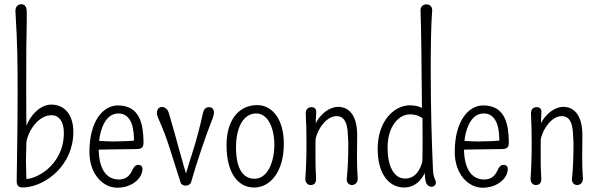

<svg xmlns="http://www.w3.org/2000/svg" viewBox="-20 -878 2839 910"><path d="M105 -201.7C110.8 -253.9 160.2 -332 224.1 -332C257.8 -332 282.7 -304.7 282.7 -248C282.7 -88.4 138.7 -22 95.2 -30.3L105.5 -11.7C104.5 -59.6 103 -100.1 103 -115.7C103 -127.9 103.5 -147.9 105 -201.7ZM80.6 -857.9C69.3 -857.9 51.8 -851.1 53.2 -822.8C63 -664.6 63.5 -574.2 63.5 -440.4C63.5 -231.9 59.1 -72.3 59.1 -18.1C59.1 10.7 78.6 11.2 95.7 10.3C199.2 3.9 327.6 -96.7 327.6 -252.4C327.6 -332.5 287.6 -382.3 223.1 -382.3C169.9 -382.3 119.1 -330.1 99.1 -264.6L105.5 -263.7C103.5 -367.7 104.5 -544.4 104.5 -612.8C104.5 -699.2 106.9 -710.4 106.9 -817.4C106.9 -841.3 101.6 -857.9 80.6 -857.9Z M435.1 -168.5C470.7 -168.9 567.9 -171.4 623.5 -171.4C653.8 -171.4 660.6 -178.7 660.2 -207.5C658.7 -286.6 644.5 -378.4 538.6 -378.4C469.7 -378.4 403.8 -305.7 403.8 -157.7C403.8 -52.7 467.8 11.7 536.1 11.7C603.5 11.7 654.3 -31.2 655.3 -76.2C655.8 -89.4 647 -96.7 636.2 -96.7C621.6 -96.7 613.8 -86.9 606 -69.3C594.7 -45.4 577.1 -27.3 543.9 -27.3C482.4 -27.3 446.8 -79.1 447.8 -179.7C448.2 -237.3 469.2 -340.3 541 -340.3C605.5 -340.3 617.2 -264.2 614.7 -200.2L638.2 -214.4C617.2 -209.5 540 -207.5 516.6 -207.5C486.8 -207.5 453.1 -210.4 435.1 -210.9Z M885.7 -14.6C913.6 -111.3 952.1 -227.1 988.3 -318.4C991.7 -327.1 994.1 -337.4 994.1 -344.2C994.1 -362.3 983.4 -370.1 970.2 -370.1C955.1 -370.1 945.8 -359.9 941.9 -342.8C909.7 -192.4 881.8 -132.3 856 -35.6H868.7C851.1 -81.1 812.5 -235.4 779.8 -343.3C773.9 -362.8 758.8 -371.1 747.6 -371.1C734.4 -371.1 723.6 -360.8 723.6 -342.8C723.6 -335.4 726.1 -326.7 730 -317.4C774.4 -222.2 800.8 -119.1 836.4 -11.7C839.4 -2 852.1 2 860.4 2C871.1 2 882.8 -4.4 885.7 -14.6Z M1186.5 10.7C1258.3 9.8 1325.2 -60.5 1325.2 -196.3C1325.2 -315.4 1269 -379.9 1198.7 -379.9C1115.2 -379.9 1053.7 -313 1053.7 -190.9C1053.7 -53.2 1111.3 12.2 1186.5 10.7ZM1194.8 -340.3C1248 -340.3 1280.3 -274.4 1280.3 -191.4C1280.3 -111.3 1248.5 -30.8 1186.5 -30.8C1133.3 -30.8 1098.6 -76.2 1098.6 -179.2C1098.6 -273.4 1132.8 -340.3 1194.8 -340.3Z M1478 -36.1C1475.1 -81.5 1475.1 -121.1 1475.1 -165.5C1475.1 -181.6 1475.1 -199.7 1475.6 -217.8C1486.8 -273.4 1531.2 -327.6 1574.7 -327.6C1611.3 -327.6 1626.5 -296.4 1628.4 -242.7C1628.9 -229.5 1630.9 -211.4 1630.9 -195.8C1630.9 -140.1 1628.4 -73.2 1623.5 -31.2C1621.6 -11.2 1634.8 -1 1647.9 -1C1661.6 -1 1676.8 -11.7 1675.3 -33.7C1672.9 -67.9 1671.9 -99.6 1671.9 -131.3C1671.9 -163.6 1672.9 -200.2 1672.9 -236.8C1672.9 -335.9 1630.9 -371.6 1582 -371.6C1546.4 -371.6 1498 -343.3 1471.2 -282.7L1476.1 -280.3C1477.5 -294.4 1476.6 -322.8 1478.5 -335.9C1480.5 -356.4 1476.6 -370.1 1456.5 -370.1C1437.5 -370.1 1428.2 -357.4 1429.2 -337.4C1431.6 -297.4 1432.6 -248.5 1432.6 -198.7C1432.6 -137.2 1430.7 -74.7 1427.2 -33.2C1425.8 -13.2 1438.5 -1 1451.2 -1C1473.6 -1 1479 -14.6 1478 -36.1Z M1922.4 -378.9C1847.7 -378.9 1770 -303.7 1770 -173.3C1770 -50.3 1825.2 10.7 1896.5 10.7C1935.1 10.7 1978 -12.2 2001 -77.1L1994.6 -79.6C1991.2 -46.9 1996.1 -16.1 2001.5 -7.8C2007.8 3.4 2017.1 7.3 2025.4 7.3C2036.1 7.3 2045.9 -1 2045.9 -13.2C2045.9 -24.4 2031.7 -37.6 2031.7 -82.5C2026.4 -201.2 2021.5 -356.4 2021.5 -542C2021.5 -657.2 2022.9 -761.7 2028.3 -826.7C2030.3 -847.7 2015.1 -857.4 2001 -857.4C1985.8 -857.4 1972.2 -847.7 1973.1 -826.7C1976.6 -745.6 1978.5 -525.9 1980 -347.7L1993.7 -357.4C1974.6 -372.6 1948.7 -378.9 1922.4 -378.9ZM1900.4 -31.7C1845.7 -31.7 1816.9 -92.3 1816.9 -178.2C1816.9 -282.7 1872.6 -335.9 1922.4 -335.9C1954.1 -335.9 1967.8 -327.1 1982.4 -317.9C1982.4 -262.2 1983.9 -167 1981.9 -113.8C1975.1 -82 1952.6 -31.7 1900.4 -31.7Z M2166.5 -168.5C2202.1 -168.9 2299.3 -171.4 2355 -171.4C2385.3 -171.4 2392.1 -178.7 2391.6 -207.5C2390.1 -286.6 2376 -378.4 2270 -378.4C2201.2 -378.4 2135.3 -305.7 2135.3 -157.7C2135.3 -52.7 2199.2 11.7 2267.6 11.7C2335 11.7 2385.7 -31.2 2386.7 -76.2C2387.2 -89.4 2378.4 -96.7 2367.7 -96.7C2353 -96.7 2345.2 -86.9 2337.4 -69.3C2326.2 -45.4 2308.6 -27.3 2275.4 -27.3C2213.9 -27.3 2178.2 -79.1 2179.2 -179.7C2179.7 -237.3 2200.7 -340.3 2272.5 -340.3C2336.9 -340.3 2348.6 -264.2 2346.2 -200.2L2369.6 -214.4C2348.6 -209.5 2271.5 -207.5 2248 -207.5C2218.3 -207.5 2184.6 -210.4 2166.5 -210.9Z M2545.4 -36.1C2542.5 -81.5 2542.5 -121.1 2542.5 -165.5C2542.5 -181.6 2542.5 -199.7 2543 -217.8C2554.2 -273.4 2598.6 -327.6 2642.1 -327.6C2678.7 -327.6 2693.8 -296.4 2695.8 -242.7C2696.3 -229.5 2698.2 -211.4 2698.2 -195.8C2698.2 -140.1 2695.8 -73.2 2690.9 -31.2C2689 -11.2 2702.1 -1 2715.3 -1C2729 -1 2744.1 -11.7 2742.7 -33.7C2740.2 -67.9 2739.3 -99.6 2739.3 -131.3C2739.3 -163.6 2740.2 -200.2 2740.2 -236.8C2740.2 -335.9 2698.2 -371.6 2649.4 -371.6C2613.8 -371.6 2565.4 -343.3 2538.6 -282.7L2543.5 -280.3C2544.9 -294.4 2543.9 -322.8 2545.9 -335.9C2547.9 -356.4 2543.9 -370.1 2523.9 -370.1C2504.9 -370.1 2495.6 -357.4 2496.6 -337.4C2499 -297.4 2500 -248.5 2500 -198.7C2500 -137.2 2498 -74.7 2494.6 -33.2C2493.2 -13.2 2505.9 -1 2518.6 -1C2541 -1 2546.4 -14.6 2545.4 -36.1Z"/></svg>

Font: Pompiere 
Style: Regular
Weight: 400
Designer: Karolina Lach
Foundry: Sorkin Type Co.
Version: Version 1.001